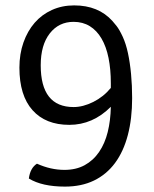

<svg xmlns="http://www.w3.org/2000/svg" viewBox="-20 -680 570 712"><path d="M397 -602 412 -584Q423 -570 435 -544Q447 -518 454.5 -483Q462 -448 466 -405.5Q470 -363 470 -316Q470 -240 454 -179Q438 -118 406.5 -75.5Q375 -33 328.5 -10.5Q282 12 221 12Q136 12 87 -18Q92 -57 117 -73Q168 -50 219 -50Q262 -50 294 -67.5Q326 -85 347.5 -116.5Q369 -148 379.5 -190.5Q390 -233 391 -284Q324 -217 237 -217Q149 -217 100.5 -271.5Q52 -326 52 -429Q52 -480 67 -522.5Q82 -565 108.5 -595.5Q135 -626 172.5 -643Q210 -660 255 -660Q345 -660 397 -602ZM253 -283Q288 -283 326 -302Q364 -321 391 -354V-371Q391 -423 382.5 -465Q374 -507 356.5 -537Q339 -567 313 -583Q287 -599 253 -599Q198 -599 164.5 -556Q131 -513 131 -438Q131 -283 253 -283Z"/></svg>

Font: Signika
Style: Light
Weight: 300
Designer: Anna Giedrys
Foundry: Anna Giedrys
Version: Version 1.001